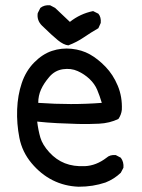

<svg xmlns="http://www.w3.org/2000/svg" viewBox="-20 -702 540 728"><path d="M278 6Q225 4 180 -18.5Q135 -41 99.5 -83.5Q64 -126 53.5 -179.5Q43 -233 45 -287Q47 -341 62.5 -387Q78 -433 109.5 -465Q141 -497 177 -509Q213 -521 251.5 -517Q290 -513 320.5 -496Q351 -479 380 -449Q409 -419 426.5 -377Q444 -335 442 -286Q440 -267 429 -251Q396 -235 355.5 -233Q315 -231 276 -232Q237 -233 197.5 -235Q158 -237 121 -241Q125 -208 133 -180.5Q141 -153 167 -124.5Q193 -96 226 -83Q259 -70 302 -72Q345 -74 384 -104Q397 -116 419 -114L438 -104Q450 -88 448 -66L438 -47Q413 -23 380 -10Q356 -2 331 2Q306 6 278 6ZM366 -312Q358 -339 348.5 -361.5Q339 -384 319.5 -402.5Q300 -421 274.5 -432.5Q249 -444 218.5 -439.5Q188 -435 167 -410.5Q146 -386 135.5 -362.5Q125 -339 125 -312Q252 -303 366 -312ZM239 -530Q221 -532 199.5 -549.5Q178 -567 139 -605Q119 -625 123 -652L133 -672Q148 -684 170 -682L189 -672L245 -619Q284 -650 333 -660L353 -650Q364 -637 362 -615L353 -595Q325 -579 298 -560.5Q271 -542 239 -530Z"/></svg>

Font: Kosefont JP
Style: Regular
Weight: 400
Designer: Nozomi Seto 瀬戸のぞみ
Version: Version 3.00;June 19, 2020